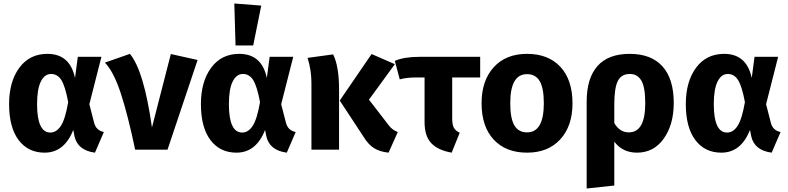

<svg xmlns="http://www.w3.org/2000/svg" viewBox="-20 -856 4507 1098"><path d="M251 -548Q380 -548 409 -410L425 -531H560L491 -260L518 -155Q529 -110 574 -101L523 17Q424 4 406 -77L399 -113Q348 17 235 17Q141 17 86.5 -55Q32 -127 32 -261Q32 -389 90.5 -468.5Q149 -548 251 -548ZM192 -261Q192 -98 268 -98Q303 -98 328 -136Q353 -174 370 -272Q353 -363 331 -398Q309 -433 272 -433Q235 -433 213.5 -389.5Q192 -346 192 -261Z M723 -548Q803 -452 849 -127L957 -547L1110 -513L938 0H753Q711 -200 670.5 -323Q630 -446 580 -498Z M1320 -836 1474 -824 1428 -596H1327ZM1348 -548Q1477 -548 1506 -410L1522 -531H1657L1588 -260L1615 -155Q1626 -110 1671 -101L1620 17Q1521 4 1503 -77L1496 -113Q1445 17 1332 17Q1238 17 1183.5 -55Q1129 -127 1129 -261Q1129 -389 1187.5 -468.5Q1246 -548 1348 -548ZM1289 -261Q1289 -98 1365 -98Q1400 -98 1425 -136Q1450 -174 1467 -272Q1450 -363 1428 -398Q1406 -433 1369 -433Q1332 -433 1310.5 -389.5Q1289 -346 1289 -261Z M2238 -489 2090 -286 2202 -141Q2222 -113 2255 -101L2202 17Q2153 12 2119.5 -8.5Q2086 -29 2057 -77L1923 -281L2105 -547ZM1885 -545Q1919 -477 1919 -345V0H1761V-382Q1761 -455 1739 -525Z M2726 -413H2566V-179Q2566 -143 2575.5 -125.5Q2585 -108 2609 -97L2563 17Q2484 3 2446 -37.5Q2408 -78 2408 -158V-413H2360Q2303 -413 2266 -402L2238 -508Q2291 -531 2379 -531H2726Z M2994 -548Q3116 -548 3185 -473.5Q3254 -399 3254 -265Q3254 -136 3184.5 -59.5Q3115 17 2994 17Q2873 17 2803.5 -57.5Q2734 -132 2734 -266Q2734 -395 2803.5 -471.5Q2873 -548 2994 -548ZM2994 -432Q2898 -432 2898 -266Q2898 -179 2921.5 -139Q2945 -99 2994 -99Q3090 -99 3090 -265Q3090 -352 3066.5 -392Q3043 -432 2994 -432Z M3833 -267Q3833 -144 3776 -63.5Q3719 17 3623 17Q3540 17 3493 -46V205L3335 222V-275Q3335 -408 3396.5 -478Q3458 -548 3581 -548Q3704 -548 3768.5 -476.5Q3833 -405 3833 -267ZM3576 -99Q3670 -99 3670 -265Q3670 -358 3647.5 -395.5Q3625 -433 3582 -433Q3533 -433 3513 -392.5Q3493 -352 3493 -260V-152Q3524 -99 3576 -99Z M4121 -548Q4250 -548 4279 -410L4295 -531H4430L4361 -260L4388 -155Q4399 -110 4444 -101L4393 17Q4294 4 4276 -77L4269 -113Q4218 17 4105 17Q4011 17 3956.5 -55Q3902 -127 3902 -261Q3902 -389 3960.5 -468.5Q4019 -548 4121 -548ZM4062 -261Q4062 -98 4138 -98Q4173 -98 4198 -136Q4223 -174 4240 -272Q4223 -363 4201 -398Q4179 -433 4142 -433Q4105 -433 4083.5 -389.5Q4062 -346 4062 -261Z"/></svg>

Font: Fira Sans
Style: Bold
Weight: 700
Designer: bBox Type GmbH & Carrois Corporate GbR & Edenspiekermann AG
Foundry: bBox Type GmbH & Carrois Corporate GbR & Edenspiekermann AG
Version: Version 4.301;PS 004.301;hotconv 1.0.88;makeotf.lib2.5.64775